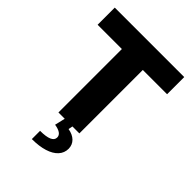

<svg xmlns="http://www.w3.org/2000/svg" viewBox="-263 -832 1191 1191"><g transform="rotate(45 332.0 -237.0)"><path d="M27.3 -707H636.7V-556.6H423.8V0H362.8L357.4 28.3Q397.9 35.2 420.9 57.6Q443.8 80.1 444.3 114.3Q444.3 150.9 419.9 177.7Q395.5 204.6 349.6 219Q303.7 233.4 240.2 233.4V161.1Q344.7 161.1 344.7 115.2Q344.7 78.6 279.3 68.4L295.4 0H240.2V-556.6H27.3Z"/></g></svg>

Font: Pretendard GOV Black
Style: Regular
Weight: 900
Designer: Base glyphs from Inter by Rasmus Andersson; Hangeul glyphs from Noto Sans CJK(Source Han Sans) by Jang Soo-young and Kan
Foundry: Kil Hyung-jin
Version: Version 1.309